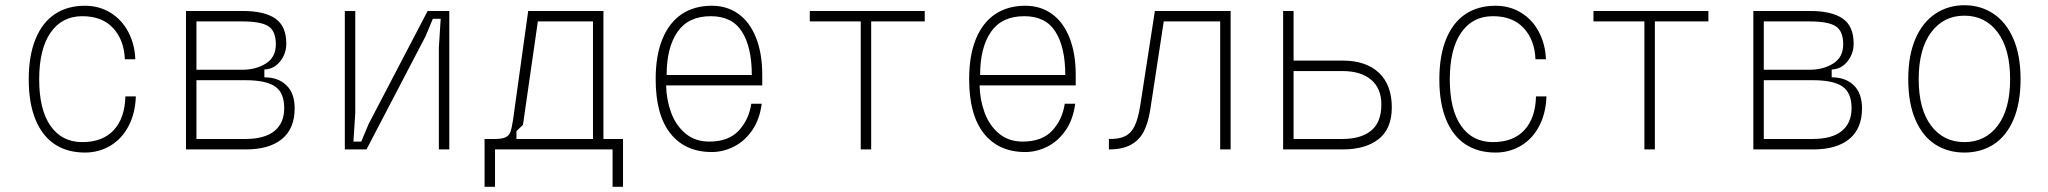

<svg xmlns="http://www.w3.org/2000/svg" viewBox="-20 -572 7840 735"><path d="M305 -550Q360 -550 403.5 -523Q447 -496 471.5 -449Q496 -402 498 -345H458Q455 -419 413 -464.5Q371 -510 295 -510Q217 -510 173.5 -447Q130 -384 130 -268Q130 -152 173.5 -90Q217 -28 295 -28Q373 -28 415.5 -74Q458 -120 460 -203H500Q498 -139 472.5 -90Q447 -41 403 -14.5Q359 12 305 12Q238 12 190 -19.5Q142 -51 116 -114Q90 -177 90 -268Q90 -359 116 -422.5Q142 -486 190 -518Q238 -550 305 -550Z M692 -530H909Q992 -530 1034 -501Q1076 -472 1076 -405Q1076 -366 1052 -336.5Q1028 -307 992 -306V-276Q1045 -276 1076.5 -245.5Q1108 -215 1108 -157Q1108 -80 1059.5 -40Q1011 0 921 0H692ZM1068 -158Q1068 -217 1033 -241Q998 -265 919 -265H732V-40H919Q993 -40 1030.5 -70.5Q1068 -101 1068 -158ZM1036 -402Q1036 -453 1007.5 -471.5Q979 -490 907 -490H732V-305H907Q960 -305 998 -329Q1036 -353 1036 -402Z M1700 0H1660V-390L1667 -500H1637L1609 -433L1383 0H1300V-530H1340V-140L1333 -30H1363L1391 -97L1617 -530H1700Z M1835 143V-40H1874Q1902 -40 1915.5 -46.5Q1929 -53 1934 -67Q1939 -81 1944 -113L2002 -530H2290V-40H2365V143H2325V0H1875V143ZM2250 -40V-490H2039L1982 -94L1957 -70V-40Z M2490 -269Q2490 -360 2516 -423Q2542 -486 2590 -518Q2638 -550 2705 -550Q2763 -550 2806.5 -519Q2850 -488 2874 -428Q2898 -368 2898 -285V-245H2530Q2531 -191 2549 -141.5Q2567 -92 2604 -61Q2641 -30 2695 -30Q2769 -30 2808 -72Q2847 -114 2856 -175H2896Q2888 -114 2859 -72.5Q2830 -31 2789 -10.5Q2748 10 2705 10Q2603 10 2546.5 -61Q2490 -132 2490 -269ZM2701 -510Q2615 -510 2573.5 -450Q2532 -390 2532 -285H2858Q2858 -391 2820.5 -450.5Q2783 -510 2701 -510Z M3275 -490H3080V-530H3520V-490H3315V0H3275Z M3690 -269Q3690 -360 3716 -423Q3742 -486 3790 -518Q3838 -550 3905 -550Q3963 -550 4006.5 -519Q4050 -488 4074 -428Q4098 -368 4098 -285V-245H3730Q3731 -191 3749 -141.5Q3767 -92 3804 -61Q3841 -30 3895 -30Q3969 -30 4008 -72Q4047 -114 4056 -175H4096Q4088 -114 4059 -72.5Q4030 -31 3989 -10.5Q3948 10 3905 10Q3803 10 3746.5 -61Q3690 -132 3690 -269ZM3901 -510Q3815 -510 3773.5 -450Q3732 -390 3732 -285H4058Q4058 -391 4020.5 -450.5Q3983 -510 3901 -510Z M4345 -168 4401 -530H4691V0H4651V-490H4435L4383 -150Q4375 -101 4358.5 -68.5Q4342 -36 4309.5 -18Q4277 0 4225 0V-40Q4264 -39 4287.5 -51Q4311 -63 4324 -90.5Q4337 -118 4345 -168Z M5268 -172Q5268 -234 5228.5 -267Q5189 -300 5119 -300H4932V-40H5119Q5190 -40 5229 -72Q5268 -104 5268 -172ZM5121 0H4892V-530H4932V-340H5121Q5209 -340 5258.5 -293.5Q5308 -247 5308 -161Q5308 -79 5257.5 -39.5Q5207 0 5121 0Z M5705 -550Q5760 -550 5803.5 -523Q5847 -496 5871.5 -449Q5896 -402 5898 -345H5858Q5855 -419 5813 -464.5Q5771 -510 5695 -510Q5617 -510 5573.5 -447Q5530 -384 5530 -268Q5530 -152 5573.5 -90Q5617 -28 5695 -28Q5773 -28 5815.5 -74Q5858 -120 5860 -203H5900Q5898 -139 5872.5 -90Q5847 -41 5803 -14.5Q5759 12 5705 12Q5638 12 5590 -19.5Q5542 -51 5516 -114Q5490 -177 5490 -268Q5490 -359 5516 -422.5Q5542 -486 5590 -518Q5638 -550 5705 -550Z M6275 -490H6080V-530H6520V-490H6315V0H6275Z M6692 -530H6909Q6992 -530 7034 -501Q7076 -472 7076 -405Q7076 -366 7052 -336.5Q7028 -307 6992 -306V-276Q7045 -276 7076.5 -245.5Q7108 -215 7108 -157Q7108 -80 7059.5 -40Q7011 0 6921 0H6692ZM7068 -158Q7068 -217 7033 -241Q6998 -265 6919 -265H6732V-40H6919Q6993 -40 7030.5 -70.5Q7068 -101 7068 -158ZM7036 -402Q7036 -453 7007.5 -471.5Q6979 -490 6907 -490H6732V-305H6907Q6960 -305 6998 -329Q7036 -353 7036 -402Z M7500 -512Q7420 -512 7372.5 -448Q7325 -384 7325 -269Q7325 -154 7372.5 -91Q7420 -28 7500 -28Q7580 -28 7627.5 -91Q7675 -154 7675 -269Q7675 -384 7627.5 -448Q7580 -512 7500 -512ZM7500 -552Q7562 -552 7611 -519.5Q7660 -487 7687.5 -423.5Q7715 -360 7715 -269Q7715 -177 7687.5 -113.5Q7660 -50 7611.5 -19Q7563 12 7500 12Q7437 12 7388.5 -19Q7340 -50 7312.5 -113.5Q7285 -177 7285 -269Q7285 -360 7312.5 -423.5Q7340 -487 7389 -519.5Q7438 -552 7500 -552Z"/></svg>

Font: Fliege Mono Thin
Style: Regular
Weight: 100
Version: Version 0.020;Glyphs 3.3 (3306)